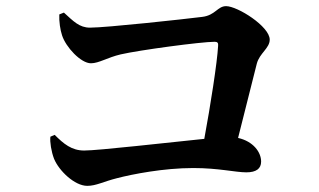

<svg xmlns="http://www.w3.org/2000/svg" viewBox="-20 -672 1040 625"><path d="M144 -227C142 -210 147 -178 156 -155C172 -116 223 -67 264 -67C293 -67 317 -81 361 -92C411 -105 513 -125 609 -125C692 -125 746 -111 782 -111C814 -111 830 -123 830 -146C830 -177 804 -212 755 -223L816 -465C825 -499 858 -515 858 -543C858 -586 753 -652 716 -652C688 -652 681 -622 638 -617C583 -610 326 -582 273 -582C238 -582 219 -603 188 -631L173 -625C172 -602 176 -575 182 -557C194 -519 243 -466 276 -466C302 -466 330 -485 373 -495C434 -509 635 -536 679 -536C688 -536 691 -532 690 -523C687 -468 665 -328 645 -220C526 -208 300 -182 254 -182C213 -182 187 -204 158 -233Z"/></svg>

Font: Noto Serif CJK KR
Style: Bold
Weight: 700
Designer: Ryoko NISHIZUKA 西塚涼子 (kana & ideographs); Frank Grießhammer (Latin, Greek & Cyrillic); Wenlong ZHANG 张文龙 (bopomofo); San
Foundry: Adobe
Version: Version 2.001;hotconv 1.1.0;makeotfexe 2.6.0